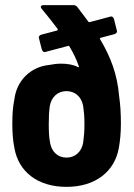

<svg xmlns="http://www.w3.org/2000/svg" viewBox="-20 -720 523 748"><path d="M444 -346C437 -430 411 -499 370 -567C368 -570 370 -572 373 -573L426 -587C432 -589 436 -593 436 -598C436 -600 435 -601 435 -602L424 -646C422 -652 418 -656 413 -656C411 -656 410 -655 409 -655L330 -634C328 -633 325 -634 324 -636C310 -655 296 -673 281 -693C277 -698 272 -700 266 -700H149C143 -700 139 -697 139 -693C139 -691 140 -688 143 -685C165 -659 185 -633 204 -608C206 -605 205 -602 202 -601L141 -585C135 -583 131 -579 131 -574C131 -572 132 -571 132 -570L143 -527C145 -521 149 -517 154 -517C156 -517 157 -518 158 -518L245 -541C247 -542 250 -541 251 -538C266 -513 278 -489 287 -462C289 -458 287 -457 283 -459C266 -468 243 -472 218 -472C203 -472 187 -470 172 -467C100 -460 45 -407 36 -333C30 -304 28 -275 28 -238C28 -204 30 -173 36 -144C52 -50 128 8 239 8C352 8 427 -52 443 -144C448 -171 451 -203 451 -239C451 -278 449 -312 444 -346ZM304 -164C298 -129 273 -106 239 -106C205 -106 181 -129 175 -164C171 -187 170 -206 170 -236C170 -267 171 -284 174 -307C180 -342 205 -365 239 -365C273 -365 298 -342 304 -307C307 -285 309 -268 309 -236C309 -206 307 -187 304 -164Z"/></svg>

Font: Barlow Semi Condensed
Style: Bold
Weight: 700
Width: 4
Designer: Jeremy Tribby
Foundry: Tribby Type
Version: Version 1.422;hotconv 1.0.109;makeotfexe 2.5.65596